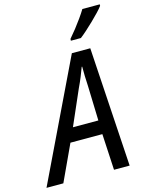

<svg xmlns="http://www.w3.org/2000/svg" viewBox="-198 -1030 848 1112"><g transform="rotate(-15 225.5 -473.5)"><path d="M-61 0 282.7 -715.3H393.1L437.5 0H343.8L332 -216.8H140.6L40 0ZM177.7 -299.3H330.1L323.7 -507.8Q322.3 -537.1 321 -567.9Q319.8 -598.6 320.3 -624.5H317.4Q308.1 -598.6 296.1 -569.3Q284.2 -540 269 -508.3ZM295.9 -786.6 296.4 -797.4Q316.4 -820.3 336.7 -846.2Q356.9 -872.1 375.5 -898.2Q394 -924.3 407.7 -946.8H512.2L511.7 -938Q501.5 -923.8 482.2 -903.6Q462.9 -883.3 439.9 -861.1Q417 -838.9 394.8 -819.1Q372.6 -799.3 356 -786.6Z"/></g></svg>

Font: Open Sans SemiCondensed Medium
Style: Italic
Weight: 500
Width: 4
Italic angle: -12°
Designer: Monotype Design Team
Foundry: Monotype Imaging Inc.
Version: Version 3.000